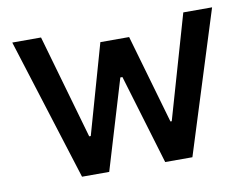

<svg xmlns="http://www.w3.org/2000/svg" viewBox="-63 -618 917 706"><g transform="rotate(-10 395.5 -265.0)"><path d="M22.5 -530.3H129.9L241.2 -141.6H247.1L341.8 -475.6H449.2L544.9 -143.6H549.8L661.1 -530.3H768.6L601.6 0H500L399.4 -335H391.6L291 0H189.5Z"/></g></svg>

Font: Pretendard GOV Medium
Style: Regular
Weight: 500
Designer: Base glyphs from Inter by Rasmus Andersson; Hangeul glyphs from Noto Sans CJK(Source Han Sans) by Jang Soo-young and Kan
Foundry: Kil Hyung-jin
Version: Version 1.309